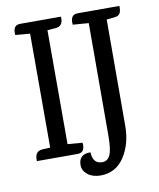

<svg xmlns="http://www.w3.org/2000/svg" viewBox="-88 -751 782 944"><g transform="rotate(-10 302.5 -278.5)"><path d="M364 -681H573V-672Q573 -643 556 -634Q549 -630 500 -626L499 -96Q499 -5 456.5 59.5Q414 124 337 124Q299 124 274 104.5Q249 85 249 57Q249 2 308 3Q310 61 357 61Q384 61 396.5 34Q409 7 409 -62L410 -624L331 -630Q326 -681 364 -681ZM245 0H41V-8Q41 -49 76 -52L117 -54V-623L44 -629Q39 -679 77 -679H281V-670Q281 -631 246 -628L205 -625H204V-56H205L278 -50Q283 0 245 0Z"/></g></svg>

Font: Karma Medium
Style: Regular
Weight: 500
Designer: Joana Correia
Foundry: Indian Type Foundry
Version: Version 1.202;PS 1.0;hotconv 1.0.78;makeotf.lib2.5.61930; tt